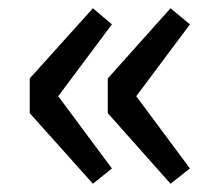

<svg xmlns="http://www.w3.org/2000/svg" viewBox="-20 -516 541 465"><path d="M205 -71 251 -108 121 -283 251 -457 205 -496 52 -326V-242ZM393 -71 440 -108 310 -283 440 -457 393 -496 241 -326V-242Z"/></svg>

Font: Source Han Sans JP Medium
Style: Regular
Weight: 500
Designer: Ryoko NISHIZUKA 西塚涼子 (kana, bopomofo & ideographs); Paul D. Hunt (Latin, Greek & Cyrillic); Sandoll Communications 산돌커뮤니
Foundry: Adobe
Version: Version 2.002;hotconv 1.0.116;makeotfexe 2.5.65601